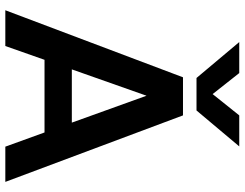

<svg xmlns="http://www.w3.org/2000/svg" viewBox="-116 -780 896 703"><g transform="rotate(90 331.5 -428.0)"><path d="M384 -700H265L133.5 -856.5H247L324 -759L402 -856.5H515.5ZM645.5 0H516.5L464.5 -143.5H198.5L148 0H17L262.5 -650.5H402ZM330 -517 233.5 -243.5H428.5Z"/></g></svg>

Font: Overused Grotesk SemiBold
Style: Regular
Weight: 610
Version: Version 0.004